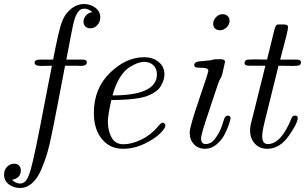

<svg xmlns="http://www.w3.org/2000/svg" viewBox="-45 -725 1509 950"><path d="M-24.9 139.2Q-24.9 115.2 -10 100.1Q4.9 85 24.9 85Q41 85 49.6 94.5Q58.1 104 58.1 118.2Q58.1 156.2 14.2 165Q34.2 183.1 53.2 183.1Q67.4 183.1 77.6 174.6Q87.9 166 95.9 146Q104 126 107.4 112.5Q110.8 99.1 118.2 69.8Q130.4 18.1 153.6 -99.4Q176.8 -216.8 193.8 -308.1L211.9 -399.9Q205.1 -399.9 190.9 -399.4Q176.8 -398.9 169.9 -398.9H157.2Q126.5 -398.9 126 -415Q126 -430.2 153.8 -430.2H217.8Q246.6 -579.1 261.2 -616.2Q272.5 -646 288.1 -663.1Q325.2 -705.1 370.1 -705.1Q403.3 -705.1 427.2 -686.5Q451.2 -668 451.2 -639.2Q451.2 -617.2 437 -601.1Q422.9 -585 401.9 -585Q386.7 -585 377.4 -594Q368.2 -603 368.2 -617.2Q368.2 -633.3 379.6 -647.7Q391.1 -662.1 412.1 -665Q392.1 -682.1 374 -682.1Q361.8 -682.1 353.5 -677.5Q345.2 -672.9 338.1 -661.4Q331.1 -649.9 326.4 -637.5Q321.8 -625 316.4 -600.6Q311 -576.2 307.1 -555.2Q303.2 -534.2 296.1 -497.1Q289.1 -460 283.2 -430.2H362.8Q384.8 -430.2 384.8 -417Q384.8 -398.9 354 -398.9H352.1Q349.1 -398.9 342.5 -399.4Q335.9 -399.9 333 -399.9H276.9Q272 -372.1 242.9 -221.9Q213.9 -71.8 208 -46.9Q198.2 1 187.5 37.1Q176.8 73.2 158.4 115.7Q140.1 158.2 113.5 181.6Q86.9 205.1 54.2 205.1Q23.4 205.1 -0.7 187.5Q-24.9 169.9 -24.9 139.2Z M419.4 -166Q419.4 -287.1 499 -364.5Q578.6 -441.9 668.5 -441.9Q711.4 -441.9 740 -418.5Q768.6 -395 768.6 -356.9Q768.6 -343.8 764.6 -330.3Q760.7 -316.9 750.2 -298.3Q739.7 -279.8 712.6 -263.9Q685.5 -248 646.5 -240.2Q594.7 -230.5 505.9 -230Q488.8 -155.8 488.8 -122.1Q488.8 -77.1 507.3 -44.2Q525.9 -11.2 565.4 -11.2Q606.4 -11.2 654.1 -34.2Q701.7 -57.1 736.8 -99.1Q752 -118.2 759.8 -118.2Q764.6 -118.2 769 -114Q773.4 -109.9 773.4 -104Q773.4 -90.8 747.6 -64.9Q721.7 -39.1 670.2 -13.9Q618.7 11.2 563.5 11.2Q498.5 11.2 459 -37.4Q419.4 -85.9 419.4 -166ZM511.7 -252.9Q731.4 -252.9 731.4 -357.4Q731.4 -384.8 714.1 -401.9Q696.8 -418.9 668.5 -418.9Q653.3 -418.9 635 -412.4Q616.7 -405.8 592.8 -390.4Q568.8 -375 546.9 -338.9Q524.9 -302.7 511.7 -252.9Z M893.6 -68.8Q893.6 -97.7 939.7 -231.9Q985.8 -366.2 985.8 -375Q985.8 -384.8 972.7 -387.5Q959.5 -390.1 942.6 -390.1Q925.8 -390.1 921.4 -393.1Q911.6 -399.9 919.4 -413.1Q923.3 -418 932.9 -419.9Q942.4 -421.9 962.9 -423.3Q983.4 -424.8 997.6 -426.8Q1002.4 -427.7 1006.1 -429Q1009.8 -430.2 1011.7 -430.7Q1013.7 -431.2 1020.8 -431.6Q1027.8 -432.1 1041.5 -432.1H1045.4Q1068.4 -432.1 1068.4 -418.9Q1068.4 -417 1056.6 -366.2Q1052.7 -350.1 1050 -344Q1047.4 -337.9 1046.4 -337.4Q1045.4 -336.9 1041.5 -328.9Q1037.6 -320.8 1031.7 -303.2Q1012.7 -246.1 986.8 -168.9Q949.7 -59.1 949.7 -41Q949.7 -12.2 972.7 -12.2Q984.9 -12.2 997.8 -18.6Q1010.7 -24.9 1029.8 -54Q1048.8 -83 1062.5 -131.8Q1068.4 -152.8 1081.5 -152.8Q1095.7 -152.8 1095.7 -140.1Q1095.7 -133.3 1088.1 -111.1Q1080.6 -88.9 1066.7 -60.5Q1052.7 -32.2 1026.6 -10.5Q1000.5 11.2 969.7 11.2Q935.5 11.2 914.6 -11.2Q893.6 -33.7 893.6 -68.8ZM1009.8 -607.9Q1009.8 -625 1023.7 -639.9Q1037.6 -654.8 1056.6 -654.8Q1070.8 -654.8 1080.8 -646Q1090.8 -637.2 1090.8 -622.1Q1090.8 -604 1076.2 -589.6Q1061.5 -575.2 1043.5 -575.2Q1028.3 -575.2 1019 -584Q1009.8 -592.8 1009.8 -607.9Z M1165 -413.1Q1165 -430.2 1187 -430.2Q1191.9 -430.2 1202.1 -430.7Q1212.4 -431.2 1217.3 -431.2Q1227.1 -431.2 1246.6 -430.7Q1266.1 -430.2 1276.4 -430.2L1312 -575.2Q1314.9 -587.4 1316.2 -589.6Q1317.4 -591.8 1320.3 -597.4Q1323.2 -603 1327.6 -603.5Q1332 -604 1340.3 -604H1358.4Q1380.4 -604 1380.4 -590.8Q1380.4 -573.7 1341.3 -430.2H1423.3Q1444.3 -430.2 1444.3 -417Q1444.3 -405.8 1436.3 -402.3Q1428.2 -398.9 1408.2 -398.9H1392.1Q1382.3 -398.9 1362.8 -399.4Q1343.3 -399.9 1333 -399.9Q1331.1 -394 1328.1 -380.1Q1325.2 -366.2 1323.2 -359.9L1263.2 -117.2Q1252 -71.3 1252.4 -51.8Q1252.4 -12.2 1279.8 -12.2Q1279.8 -12.2 1280.3 -12.2Q1346.2 -12.2 1397.5 -140.1Q1402.3 -153.3 1415.3 -153.1Q1428.2 -152.8 1428.2 -142.1Q1428.2 -115.2 1383.3 -52Q1338.4 11.2 1277.3 11.2Q1239.3 11.2 1215.8 -14.4Q1192.4 -40 1192.4 -79.1Q1192.4 -100.1 1199.2 -123L1268.1 -399.9H1187Q1165 -399.9 1165 -413.1Z"/></svg>

Font: CMU Classical Serif
Style: Italic
Weight: 500
Italic angle: -14.04°
Version: Version 0.7.0